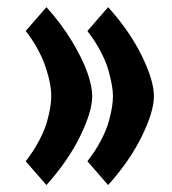

<svg xmlns="http://www.w3.org/2000/svg" viewBox="-20 -496 490 547"><path d="M242.7 -222.2Q242.7 -178.2 208.5 -108.2Q174.3 -38.1 112.3 31.2L53.2 -36.6Q75.7 -65.4 91.3 -95Q106.9 -124.5 113.8 -148.9Q120.6 -173.3 123.3 -190.7Q126 -208 126 -222.7Q126 -232.9 124.5 -245.4Q123 -257.8 118.2 -277.1Q113.3 -296.4 106 -316.2Q98.6 -335.9 85 -360.4Q71.3 -384.8 53.2 -407.7L112.3 -475.6Q154.3 -429.2 184.6 -379.2Q214.8 -329.1 228.8 -289.6Q242.7 -250 242.7 -222.2ZM418.5 -222.2Q418.5 -178.2 384.3 -108.2Q350.1 -38.1 288.1 31.2L229 -36.6Q251.5 -65.4 267.1 -95Q282.7 -124.5 289.6 -148.9Q296.4 -173.3 299.1 -190.7Q301.8 -208 301.8 -222.7Q301.8 -235.8 298.8 -253.2Q295.9 -270.5 289.1 -295.2Q282.2 -319.8 266.6 -349.6Q251 -379.4 229 -407.7L288.1 -475.6Q350.1 -406.7 384.3 -336.4Q418.5 -266.1 418.5 -222.2Z"/></svg>

Font: Sahel Black FD
Style: Black-FD
Weight: 900
Foundry: Saber Rastikerdar (saber.rastikerdar@gmail.com)
Version: Version 3.3.1